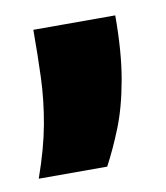

<svg xmlns="http://www.w3.org/2000/svg" viewBox="-54 -169 291 337"><g transform="rotate(-10 91.5 -0.5)"><path d="M-10 129Q8 78 15.5 36.5Q23 -5 24.5 -45Q26 -85 26 -130H172Q172 -65 163.5 -17Q155 31 141 66Q127 101 112 129Z"/></g></svg>

Font: Bricolage Grotesque 96pt ExtraBold
Style: Regular
Weight: 800
Designer: Mathieu Triay
Foundry: Atelier Triay
Version: Version 1.001;gftools[0.9.33.dev8+g029e19f]